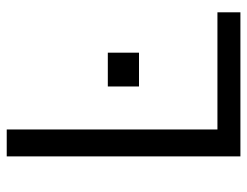

<svg xmlns="http://www.w3.org/2000/svg" viewBox="-104 -648 752 585"><g transform="rotate(-90 272.5 -356.0)"><path d="M88 0V-712H170V-70H527V0ZM301 -404H404V-309H301Z"/></g></svg>

Font: PRinguin Sans
Style: Regular
Weight: 400
Designer: Vernon Adams
Foundry: Vernon Adams
Version: ""